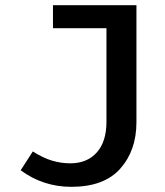

<svg xmlns="http://www.w3.org/2000/svg" viewBox="-20 -710 640 743"><path d="M508 -237Q508 -128 445.5 -57.5Q383 13 256 13Q147 13 60 -51L107 -124Q146 -99 181 -88.5Q216 -78 252 -78Q317 -78 354.5 -120Q392 -162 392 -239V-601H185V-690H508Z"/></svg>

Font: Fira Mono Medium
Style: Regular
Weight: 500
Designer: Carrois Corporate & Edenspiekermann AG
Foundry: Carrois Corporate GbR & Edenspiekermann AG
Version: Version 3.206